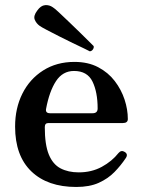

<svg xmlns="http://www.w3.org/2000/svg" viewBox="-20 -731 568 763"><path d="M283 12Q169 12 104.5 -50Q40 -112 40 -228Q40 -301 69 -359Q98 -417 151.5 -451Q205 -485 276 -485Q330 -485 370 -464Q410 -443 436 -409Q462 -375 475 -335.5Q488 -296 488 -258Q488 -242 468 -242H172Q158 -242 158 -226Q158 -156 174 -117Q190 -78 220.5 -62Q251 -46 293 -46Q344 -46 384.5 -68Q425 -90 451 -123Q462 -136 476 -127Q490 -118 480 -103Q460 -73 434.5 -47Q409 -21 372.5 -4.5Q336 12 283 12ZM179 -281H348Q368 -281 368 -300Q368 -365 347.5 -407Q327 -449 274 -449Q229 -449 202.5 -408.5Q176 -368 163 -298Q160 -281 179 -281ZM337 -527Q334 -529 315 -538Q296 -547 269 -560Q242 -573 214.5 -587Q187 -601 166 -612Q145 -623 138 -628Q124 -638 118 -653Q112 -668 128 -689Q142 -709 159 -710.5Q176 -712 190 -702Q197 -698 214.5 -681.5Q232 -665 254 -644Q276 -623 297.5 -602Q319 -581 334 -566Q349 -551 352 -548Q354 -542 349.5 -535Q345 -528 337 -527Z"/></svg>

Font: Zen Old Mincho Black
Style: Regular
Weight: 900
Designer: Yoshimichi Ohira
Foundry: Positype
Version: Version 1.001